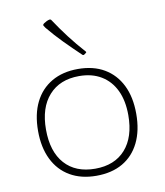

<svg xmlns="http://www.w3.org/2000/svg" viewBox="-83 -807 760 882"><g transform="rotate(-10 296.5 -366.0)"><path d="M296 6Q225 6 173.5 -24Q122 -54 94.5 -110Q67 -166 67 -243Q67 -321 94.5 -376.5Q122 -432 173.5 -462Q225 -492 296 -492Q368 -492 419 -462Q470 -432 497.5 -376.5Q525 -321 525 -243Q525 -165 497.5 -109Q470 -53 419 -23.5Q368 6 296 6ZM296 -27Q387 -27 437.5 -84Q488 -141 488 -243Q488 -311 465 -359Q442 -407 399 -433Q356 -459 296 -459Q206 -459 155 -402Q104 -345 104 -243Q104 -140 154.5 -83.5Q205 -27 296 -27ZM337 -552Q332 -549 328 -553Q288 -591 252 -627.5Q216 -664 183 -704Q178 -711 176 -714.5Q174 -718 175.5 -720.5Q177 -723 181 -726Q187 -730 194 -733.5Q201 -737 207 -738Q213 -739 216 -734Q245 -690 277 -648Q309 -606 346 -565Q350 -561 345 -558Z"/></g></svg>

Font: Hahmlet Thin
Style: Regular
Weight: 250
Version: Version 1.002